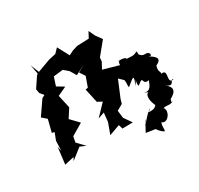

<svg xmlns="http://www.w3.org/2000/svg" viewBox="-151 -751 1120 1082"><g transform="rotate(-30 409.0 -210.0)"><path d="M659 -91C632 -81 645 -34 654 -13C663 -14 649 16 601 7C637 -8 624 -26 558 55C535 59 564 60 568 32L531 101L591 110C597 122 615 141 629 147C636 128 627 126 637 93C672 121 713 54 688 30C714 22 728 38 755 20C723 37 776 -16 722 19C805 -18 799 -44 758 -79C809 -34 799 -102 818 -82C766 -74 828 -154 774 -144C779 -159 761 -161 773 -198C828 -223 787 -247 761 -265C796 -251 753 -283 780 -266C762 -308 741 -262 712 -311C716 -258 718 -268 717 -323C684 -308 686 -313 638 -315C671 -315 611 -338 597 -321C644 -367 589 -323 598 -302L496 -331L518 -372L520 -396L587 -478L559 -516L539 -558L519 -520L442 -517L409 -507L379 -492L339 -567L312 -539L266 -529L182 -498L160 -553L171 -494L162 -485L119 -421L124 -394L144 -370L125 -360L63 -270L93 -244L73 -164L89 -160L71 -113L69 -50L62 -79L49 29L111 15L100 35L169 -19L206 -3L161 -50L168 -87L244 -132L194 -184L230 -240L211 -325L269 -352L224 -379L242 -434L304 -441L334 -415L358 -375L422 -408L376 -382L399 -347L376 -283L360 -280L380 -189L410 -173L342 -102L384 -117L378 -59L352 12L422 -13L430 14L498 13L463 -37L457 -86L496 -108L505 -138L549 -243L576 -217C580 -191 575 -197 578 -169C636 -218 636 -215 614 -156C655 -220 618 -176 630 -149C687 -198 643 -137 695 -148C685 -124 677 -88 635 -100Z"/></g></svg>

Font: Asimov Aggro
Style: CondIt
Weight: 500
Designer: Google
Version: Version 2.000980; 2014